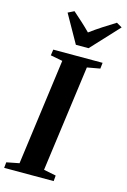

<svg xmlns="http://www.w3.org/2000/svg" viewBox="-156 -1058 742 1124"><g transform="rotate(15 215.0 -496.0)"><path d="M-11 0 -7.5 -34.5 69 -49.5 155.5 -693 82.5 -707 87.5 -743H386.5L382.5 -707L304.5 -693L217.5 -49.5L292 -34.5L289 0ZM208 -804.5 112.5 -974 149.5 -992.5Q177.5 -968 205 -943Q232.5 -918 257.5 -892.5Q292.5 -918.5 330.5 -943.2Q368.5 -968 407 -991.5L440.5 -972L285 -804.5Z"/></g></svg>

Font: Merriweather 72pt
Style: Bold Italic
Weight: 700
Italic angle: -7.8°
Version: Version 2.101